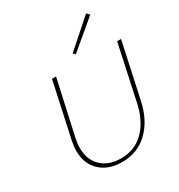

<svg xmlns="http://www.w3.org/2000/svg" viewBox="-208 -1043 1109 1187"><g transform="rotate(-30 346.5 -449.0)"><path d="M387 -730 583 -903 601 -883 401 -715ZM105 -197Q105 -226 113 -266L198 -658H227L141 -269Q133 -231 133 -202Q133 -116 185 -67Q237 -18 323 -18Q422 -18 487.5 -83.5Q553 -149 578 -263L663 -658H691L606 -265Q579 -140 504 -67.5Q429 5 318 5Q221 5 163 -49.5Q105 -104 105 -197Z"/></g></svg>

Font: Ysabeau Infant Extralight
Style: Italic
Weight: 200
Italic angle: -12°
Designer: Christian Thalmann (Catharsis Fonts)
Version: Version 0.003